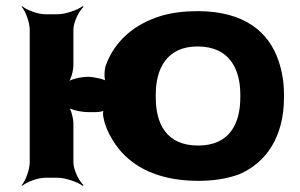

<svg xmlns="http://www.w3.org/2000/svg" viewBox="-20 -574 968 620"><path d="M217 -364V-478C217 -502 235 -539 250 -552L247 -554C231 -542 191 -528 167 -528H126C102 -528 65 -542 52 -554L50 -552C62 -539 76 -502 76 -478V-50C76 -26 62 11 50 24L52 26C65 14 102 0 126 0H167C191 0 231 14 247 26L250 24C235 11 217 -26 217 -50V-175C217 -192 209 -223 200 -232L197 -229C206 -220 242 -212 264 -212H291C300 -212 316 -215 321 -219L316 -222C312 -217 312 -202 314 -195C319 -169 329 -145 343 -123C389 -45 478 10 620 10C670 10 713 3 752 -11C841 -49 897 -134 897 -259V-269C897 -308 891 -343 880 -376C849 -470 770 -538 618 -538C574 -538 536 -533 501 -523C412 -496 349 -440 321 -361C317 -347 315 -316 323 -307L328 -310C319 -318 283 -326 264 -326C242 -326 206 -318 197 -308L199 -306C209 -315 217 -346 217 -364ZM756 -269V-259C756 -176 722 -104 620 -104C516 -104 483 -176 483 -259V-269C483 -350 517 -424 618 -424C720 -424 756 -352 756 -269Z"/></svg>

Font: Asimov
Style: EdgeWide
Weight: 500
Designer: Google
Version: Version 2.000980: 2014